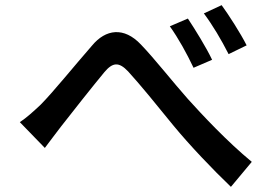

<svg xmlns="http://www.w3.org/2000/svg" viewBox="-20 -761 1060 745"><path d="M57 -287 154 -187C171 -209 194 -241 216 -269C258 -323 341 -428 385 -481C417 -519 441 -522 477 -484C522 -435 588 -354 652 -275C717 -196 805 -104 876 -36L957 -133C861 -212 764 -316 709 -377C652 -441 580 -533 527 -588C461 -658 390 -648 337 -584C273 -511 185 -402 137 -354C108 -327 84 -305 57 -287ZM639 -659C673 -611 704 -555 731 -498L803 -529C781 -576 735 -650 709 -689ZM771 -709C806 -662 838 -608 867 -551L937 -585C914 -631 867 -704 840 -741Z"/></svg>

Font: GenEiGothic-pro-SemiBold
Style: Regular
Weight: 500
Designer: Ryoko NISHIZUKA (kana & ideographs); Paul D. Hunt (Latin, Greek & Cyrillic); Wenlong ZHANG (bopomofo); Sandoll Communica
Foundry: Adobe Systems Incorporated; o_tamon
Version: Version 1.000.140830